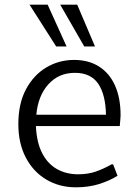

<svg xmlns="http://www.w3.org/2000/svg" viewBox="-20 -798 595 828"><path d="M307.1 9.8Q236.3 9.8 180.2 -23.4Q124 -56.6 91.6 -117.9Q59.1 -179.2 59.1 -262.7Q59.1 -351.1 92 -412.8Q125 -474.6 179.7 -507.1Q234.4 -539.6 299.3 -539.6Q362.8 -539.6 407.7 -510.7Q452.6 -481.9 476.3 -428.5Q500 -375 500 -301.3Q500 -293.9 499 -283.2Q498 -272.5 497.3 -264.2Q496.6 -255.9 496.6 -254.4H134.8Q138.2 -182.1 162.6 -136Q187 -89.8 227.1 -68.1Q267.1 -46.4 316.4 -46.4Q359.9 -46.4 393.8 -58.3Q427.7 -70.3 461.4 -89.4H467.8L486.8 -40Q452.6 -18.6 407.7 -4.4Q362.8 9.8 307.1 9.8ZM136.7 -303.2H437Q435.5 -389.6 403.6 -436.8Q371.6 -483.9 303.2 -483.9Q232.9 -483.9 188.5 -434.3Q144 -384.8 136.7 -303.2ZM222.2 -597.7 107.4 -777.8H185.5L267.1 -597.7ZM343.3 -597.7 239.7 -777.8H313L389.6 -597.7Z"/></svg>

Font: Comme Light
Style: Regular
Weight: 300
Version: Version 1.000;gftools[0.9.27]